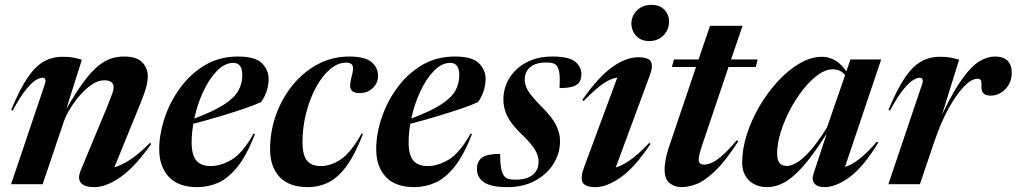

<svg xmlns="http://www.w3.org/2000/svg" viewBox="-20 -756 4172 788"><path d="M32 -302 26 -305Q60.5 -388.5 92.5 -436Q124.5 -483.5 159.2 -503.2Q194 -523 236.5 -523Q261.5 -523 278 -520.2Q294.5 -517.5 316 -511L252 -308.5Q291.5 -377 323.2 -419.8Q355 -462.5 382.5 -485Q410 -507.5 435.8 -515.8Q461.5 -524 489 -524Q541 -524 563.8 -500.2Q586.5 -476.5 586.5 -443Q586.5 -425 581 -401.8Q575.5 -378.5 555.5 -329.5L449.5 -69.5Q476 -76.5 511.8 -99Q547.5 -121.5 595.5 -169.5L600.5 -165Q533 -69.5 474 -28.8Q415 12 367.5 12Q326.5 12 312 -5.5Q297.5 -23 311 -56L419.5 -317Q435.5 -357 441 -372.5Q446.5 -388 446.5 -396.5Q446.5 -426.5 408 -426.5Q383.5 -426.5 358.2 -409.8Q333 -393 310 -367Q287 -341 269.2 -312.2Q251.5 -283.5 243 -260L155 0H25.5L164 -410.5Q168 -421.5 166 -429.2Q164 -437 154.5 -437Q143 -437 126.2 -426.8Q109.5 -416.5 86 -387.5Q62.5 -358.5 32 -302Z M1027 -206.5Q992.5 -118 954.2 -70.8Q916 -23.5 875 -5.8Q834 12 790 12Q711.5 12 672.5 -30.5Q633.5 -73 633.5 -143.5Q633.5 -205.5 655.8 -272.2Q678 -339 720 -396.2Q762 -453.5 821.5 -488.8Q881 -524 956 -524Q1028 -524 1055.2 -496.2Q1082.5 -468.5 1082.5 -432.5Q1082.5 -408 1074.8 -383.5Q1067 -359 1051.5 -337Q1024.5 -324.5 979.5 -309.2Q934.5 -294 880.8 -278Q827 -262 773.5 -248Q766.5 -208.5 766.5 -172Q766.5 -120.5 785.5 -97.5Q804.5 -74.5 844 -74.5Q887 -74.5 931.2 -101Q975.5 -127.5 1020.5 -207ZM937.5 -498Q902.5 -498 870.5 -465.2Q838.5 -432.5 814.2 -380.2Q790 -328 777.5 -269.5Q857 -299.5 899.8 -327.2Q942.5 -355 958.5 -384.2Q974.5 -413.5 974.5 -447Q974.5 -498 937.5 -498Z M1401 -499Q1366.5 -499 1334.5 -471.8Q1302.5 -444.5 1277 -397.8Q1251.5 -351 1236.5 -292.5Q1221.5 -234 1221.5 -172Q1221.5 -120.5 1239.5 -97.5Q1257.5 -74.5 1296.5 -74.5Q1339.5 -74.5 1380.5 -103.2Q1421.5 -132 1463.5 -207L1470 -206.5Q1437 -122 1402.2 -74.5Q1367.5 -27 1328.2 -7.5Q1289 12 1243 12Q1167 12 1127.8 -29.5Q1088.5 -71 1088.5 -143.5Q1088.5 -217 1113 -285.2Q1137.5 -353.5 1181.8 -407.5Q1226 -461.5 1285.2 -492.8Q1344.5 -524 1414 -524Q1477.5 -524 1504.5 -501.5Q1531.5 -479 1531.5 -445Q1531.5 -415.5 1510.2 -394.8Q1489 -374 1455.5 -374Q1429.5 -374 1421 -388.2Q1412.5 -402.5 1422.5 -439Q1432.5 -475 1426.8 -487Q1421 -499 1401 -499Z M1917.5 -206.5Q1883 -118 1844.8 -70.8Q1806.5 -23.5 1765.5 -5.8Q1724.5 12 1680.5 12Q1602 12 1563 -30.5Q1524 -73 1524 -143.5Q1524 -205.5 1546.2 -272.2Q1568.5 -339 1610.5 -396.2Q1652.5 -453.5 1712 -488.8Q1771.5 -524 1846.5 -524Q1918.5 -524 1945.8 -496.2Q1973 -468.5 1973 -432.5Q1973 -408 1965.2 -383.5Q1957.5 -359 1942 -337Q1915 -324.5 1870 -309.2Q1825 -294 1771.2 -278Q1717.5 -262 1664 -248Q1657 -208.5 1657 -172Q1657 -120.5 1676 -97.5Q1695 -74.5 1734.5 -74.5Q1777.5 -74.5 1821.8 -101Q1866 -127.5 1911 -207ZM1828 -498Q1793 -498 1761 -465.2Q1729 -432.5 1704.8 -380.2Q1680.5 -328 1668 -269.5Q1747.5 -299.5 1790.2 -327.2Q1833 -355 1849 -384.2Q1865 -413.5 1865 -447Q1865 -498 1828 -498Z M2032.5 -124.5Q2032.5 -55.5 2048 -35Q2055.5 -25 2066.8 -21.8Q2078 -18.5 2094 -18.5Q2141.5 -18.5 2166 -38Q2190.5 -57.5 2190.5 -93Q2190.5 -115.5 2176 -140.8Q2161.5 -166 2119.5 -206.5Q2077.5 -247 2061.8 -279.8Q2046 -312.5 2046 -347Q2046 -396 2071 -436.2Q2096 -476.5 2141.2 -500.2Q2186.5 -524 2247.5 -524Q2313.5 -524 2339.8 -503.5Q2366 -483 2366 -451Q2366 -421.5 2346.8 -408Q2327.5 -394.5 2276.5 -394.5Q2278.5 -434 2276 -454.2Q2273.5 -474.5 2266.5 -484Q2260 -493.5 2249.2 -496.5Q2238.5 -499.5 2221.5 -499.5Q2179 -499.5 2156.2 -480.5Q2133.5 -461.5 2133.5 -429Q2133.5 -406.5 2147.5 -383.2Q2161.5 -360 2203 -318Q2245 -276.5 2261.8 -243.2Q2278.5 -210 2278.5 -177Q2278.5 -126.5 2251.5 -83.5Q2224.5 -40.5 2176 -14.2Q2127.5 12 2063 12Q1995 12 1966.2 -8Q1937.5 -28 1937.5 -61.5Q1937.5 -94.5 1958.8 -109.5Q1980 -124.5 2032.5 -124.5Z M2571.5 -659.5Q2571.5 -690.5 2594.2 -713.2Q2617 -736 2654 -736Q2688 -736 2707 -715.8Q2726 -695.5 2726 -666.5Q2726 -635.5 2703.8 -611.5Q2681.5 -587.5 2644.5 -587.5Q2610.5 -587.5 2591 -608.8Q2571.5 -630 2571.5 -659.5ZM2376.5 -68 2513.5 -437.5Q2487.5 -434.5 2456 -413.2Q2424.5 -392 2375.5 -341.5L2369.5 -345.5Q2435 -439.5 2492 -480.2Q2549 -521 2599.5 -521Q2642 -521 2651.5 -502.8Q2661 -484.5 2647 -447L2507 -68.5Q2531 -75 2564.5 -97.8Q2598 -120.5 2644.5 -169.5L2650 -166Q2587 -70.5 2529 -29.2Q2471 12 2424 12Q2382.5 12 2371.8 -6.5Q2361 -25 2376.5 -68Z M2865 -170Q2854 -138 2850.8 -123Q2847.5 -108 2847.5 -99.5Q2847.5 -80.5 2871 -80.5Q2883 -80.5 2900.5 -87.8Q2918 -95 2943 -116.5Q2968 -138 3004 -180.5L3010 -176Q2956 -93 2913.8 -53Q2871.5 -13 2838.2 -0.5Q2805 12 2778 12Q2749.5 12 2728.5 -4.2Q2707.5 -20.5 2707.5 -61.5Q2707.5 -74.5 2711.5 -99.5Q2715.5 -124.5 2732.5 -173L2836.5 -481H2737.5L2746 -512H2847L2894 -650H3027.5L2980.5 -512H3089.5L3082 -481H2970Z M3319 -43.5 3373 -207.5Q3316.5 -118.5 3274 -71.2Q3231.5 -24 3196.8 -6Q3162 12 3129 12Q3083 12 3054.5 -15.2Q3026 -42.5 3026 -89Q3026 -144 3045 -203.8Q3064 -263.5 3097.2 -320.2Q3130.5 -377 3172.8 -422.8Q3215 -468.5 3261.8 -495.8Q3308.5 -523 3354.5 -523Q3382 -523 3407.5 -508.2Q3433 -493.5 3453.5 -463L3470.5 -512H3596.5L3448 -71Q3473 -78 3505.5 -102.5Q3538 -127 3579 -175L3584.5 -170.5Q3523 -70 3466.8 -29Q3410.5 12 3364 12Q3334.5 12 3322.5 -3.2Q3310.5 -18.5 3319 -43.5ZM3169.5 -126Q3169.5 -97.5 3179.8 -86.2Q3190 -75 3210 -75Q3226 -75 3249 -87.8Q3272 -100.5 3302.8 -134.5Q3333.5 -168.5 3374 -232.5L3448.5 -447.5Q3437.5 -461 3424.8 -466.2Q3412 -471.5 3397 -471.5Q3368.5 -471.5 3337 -448.8Q3305.5 -426 3275.8 -388.2Q3246 -350.5 3222 -304.8Q3198 -259 3183.8 -212.5Q3169.5 -166 3169.5 -126Z M3764.5 -410.5Q3768.5 -421.5 3766.5 -429.2Q3764.5 -437 3755 -437Q3743.5 -437 3726.8 -426.8Q3710 -416.5 3686.5 -387.5Q3663 -358.5 3632.5 -302L3626.5 -305Q3661 -388.5 3693 -436Q3725 -483.5 3759.8 -503.2Q3794.5 -523 3837 -523Q3862 -523 3878.5 -520.2Q3895 -517.5 3916.5 -511L3846.5 -286.5Q3893 -383 3930.5 -434.2Q3968 -485.5 4000.2 -504.8Q4032.5 -524 4063 -524Q4098 -524 4115.2 -506.5Q4132.5 -489 4132.5 -459Q4132.5 -417.5 4106.5 -390.5Q4080.5 -363.5 4045.5 -363.5Q4006 -363.5 4008 -401.5Q4009 -420.5 4005.2 -426.8Q4001.5 -433 3992.5 -433Q3968 -433 3937 -401.5Q3906 -370 3873.5 -311.5Q3841 -253 3813.5 -171.5L3755.5 0H3626Z"/></svg>

Font: Newsreader 72pt SemiBold
Style: Italic
Weight: 600
Italic angle: -17°
Designer: Hugues Gentile
Foundry: Production Type
Version: Version 1.003; ttfautohint (v1.8.3)